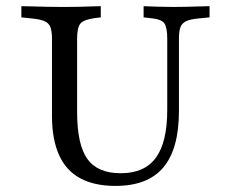

<svg xmlns="http://www.w3.org/2000/svg" viewBox="-20 -591 728 622"><path d="M148.4 -369.4V-465.3Q148.4 -490.3 143.1 -503.6Q137.9 -516.9 123 -523Q108.1 -529 80.6 -531.5L49.2 -534.7V-571Q64.5 -571 86.3 -570.2Q108.1 -569.4 132.7 -569Q157.3 -568.5 180.6 -568.5H188.7H194.4Q215.3 -568.5 236.3 -569Q257.3 -569.4 275.8 -570.2Q294.4 -571 306.5 -571V-534.7L286.3 -532.3Q251.6 -527.4 240.7 -514.9Q229.8 -502.4 229.8 -465.3V-369.4ZM354 11.3Q285.5 11.3 239.5 -13.7Q193.5 -38.7 171 -89.5Q148.4 -140.3 148.4 -215.3V-369.4H229.8V-229Q229.8 -122.6 262.9 -76.2Q296 -29.8 371 -29.8Q448.4 -29.8 485.1 -80.2Q521.8 -130.6 521.8 -234.7V-369.4H559.7V-231.5Q559.7 -108.9 509.3 -48.8Q458.9 11.3 354 11.3ZM521.8 -369.4V-465.3Q521.8 -501.6 512.5 -515.3Q503.2 -529 466.9 -532.3L445.2 -534.7V-571Q462.1 -570.2 488.7 -569.4Q515.3 -568.5 540.3 -568.5Q561.3 -568.5 583.5 -569Q605.6 -569.4 625.8 -570.2Q646 -571 658.9 -571V-534.7L625 -531.5Q597.6 -529 583.5 -522.6Q569.4 -516.1 564.5 -502.8Q559.7 -489.5 559.7 -465.3V-369.4Z"/></svg>

Font: Playfair 9pt
Style: Regular
Weight: 400
Designer: Claus Eggers Sørensen
Foundry: Claus Eggers Sørensen
Version: Version 2.203